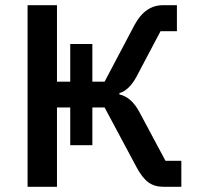

<svg xmlns="http://www.w3.org/2000/svg" viewBox="-20 -718 759 738"><path d="M86 0V-698H199V-404H250V-549H335V-404H382L496 -620Q537 -698 606 -698H660V-598H597L504 -422Q476 -371 439 -360V-355Q485 -345 516 -287L616 -100H677V0H608Q574 0 550.5 -17Q527 -34 505 -75L382 -305H335V-160H250V-305H199V0Z"/></svg>

Font: IBM Plex Sans Medm
Style: Regular
Weight: 500
Designer: Mike Abbink, Paul van der Laan, Pieter van Rosmalen
Foundry: Bold Monday
Version: Version 3.005